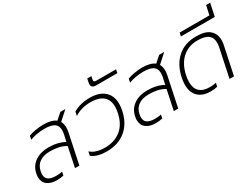

<svg xmlns="http://www.w3.org/2000/svg" viewBox="-61 -1366 2579 1970"><g transform="rotate(-30 1229.0 -381.0)"><path d="M32 -111Q32 -128 37 -153Q54 -233 118.5 -277Q183 -321 276 -321Q387 -321 466 -277L483 -353Q489 -382 489 -404Q489 -458 452.5 -482.5Q416 -507 337 -507Q291 -507 245.5 -499Q200 -491 165 -477L174 -520Q205 -533 255 -541.5Q305 -550 351 -550Q446 -550 495 -512L566 -575H626L522 -481Q540 -450 540 -407Q540 -382 534 -352L460 0H408L457 -234Q416 -258 371.5 -268Q327 -278 270 -278Q195 -278 148 -246Q101 -214 88 -152Q83 -129 83 -113Q83 -70 112.5 -49Q142 -28 205 -28Q221 -28 241.5 -30Q262 -32 276 -36L267 6Q231 15 187 15Q116 15 74 -17.5Q32 -50 32 -111Z M603 -34 613 -81Q669 -28 782 -28Q894 -28 970 -88.5Q1046 -149 1071 -267Q1080 -308 1080 -341Q1080 -423 1029.5 -465Q979 -507 884 -507Q771 -507 692 -453L702 -501Q785 -550 899 -550Q1009 -550 1070 -496.5Q1131 -443 1131 -345Q1131 -309 1122 -267Q1094 -132 1004 -58.5Q914 15 779 15Q664 15 603 -34Z M966 -671Q966 -685 968 -692L977 -734H1026L1019 -701Q1017 -689 1017 -687Q1017 -677 1024 -672.5Q1031 -668 1048 -668H1280L1272 -627H1020Q966 -627 966 -671Z M1203 -111Q1203 -128 1208 -153Q1225 -233 1289.5 -277Q1354 -321 1447 -321Q1558 -321 1637 -277L1654 -353Q1660 -382 1660 -404Q1660 -458 1623.5 -482.5Q1587 -507 1508 -507Q1462 -507 1416.5 -499Q1371 -491 1336 -477L1345 -520Q1376 -533 1426 -541.5Q1476 -550 1522 -550Q1617 -550 1666 -512L1737 -575H1797L1693 -481Q1711 -450 1711 -407Q1711 -382 1705 -352L1631 0H1579L1628 -234Q1587 -258 1542.5 -268Q1498 -278 1441 -278Q1366 -278 1319 -246Q1272 -214 1259 -152Q1254 -129 1254 -113Q1254 -70 1283.5 -49Q1313 -28 1376 -28Q1392 -28 1412.5 -30Q1433 -32 1447 -36L1438 6Q1402 15 1358 15Q1287 15 1245 -17.5Q1203 -50 1203 -111Z M1812 -176Q1812 -213 1821 -258Q1851 -397 1937.5 -473.5Q2024 -550 2159 -550Q2269 -550 2318.5 -505Q2368 -460 2368 -388Q2368 -361 2362 -332L2292 0H2239L2309 -333Q2315 -362 2315 -386Q2315 -446 2275.5 -476.5Q2236 -507 2150 -507Q2044 -507 1971 -442.5Q1898 -378 1872 -258Q1863 -215 1863 -180Q1863 -104 1903.5 -66Q1944 -28 2024 -28Q2066 -28 2098 -36L2089 6Q2075 10 2052 12.5Q2029 15 2010 15Q1917 15 1864.5 -34Q1812 -83 1812 -176Z M2033 -668H2386L2410 -777H2458L2426 -627H2025Z"/></g></svg>

Font: Prompt ExtraLight
Style: Italic
Weight: 275
Italic angle: -12°
Designer: Katatrad Team
Foundry: CadsonDemak
Version: Version 1.000